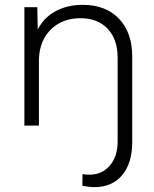

<svg xmlns="http://www.w3.org/2000/svg" viewBox="-20 -518 637 792"><path d="M319.8 248.5 320.3 200.2Q328.1 201.7 335.2 202.1Q342.3 202.6 348.6 202.6Q400.4 202.6 432.9 165Q465.3 127.4 465.3 64.9V-279.3Q465.3 -355.5 424.3 -399.2Q383.3 -442.9 311.5 -442.9Q261.2 -442.9 222.7 -421.1Q184.1 -399.4 162.4 -359.9Q140.6 -320.3 140.6 -266.6V0H80.6V-488.3H133.8L135.7 -396.5Q161.1 -445.8 209.5 -471.9Q257.8 -498 321.3 -498Q416 -498 470.7 -440.9Q525.4 -383.8 525.4 -285.2V66.9Q525.4 155.3 483.9 204.6Q442.4 253.9 369.1 253.9Q357.9 253.9 345.5 252.4Q333 251 319.8 248.5Z"/></svg>

Font: Kumbh Sans Light
Style: Regular
Weight: 300
Version: Version 1.004